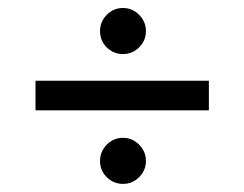

<svg xmlns="http://www.w3.org/2000/svg" viewBox="-20 -493 608 478"><path d="M229 -92.3Q229 -68.4 245.8 -51.8Q262.7 -35.2 286.1 -35.2Q309.6 -35.2 326.4 -52Q343.3 -68.8 343.3 -92.3Q343.3 -115.7 326.4 -132.8Q309.6 -149.9 286.1 -149.9Q262.7 -149.9 245.8 -132.8Q229 -115.7 229 -92.3ZM229 -415.5Q229 -391.6 245.8 -375Q262.7 -358.4 286.1 -358.4Q309.6 -358.4 326.4 -375.2Q343.3 -392.1 343.3 -415.5Q343.3 -439 326.4 -456.1Q309.6 -473.1 286.1 -473.1Q262.7 -473.1 245.8 -456.1Q229 -439 229 -415.5ZM68.4 -218.3H500V-292H68.4Z"/></svg>

Font: Vazirmatn NL
Style: Regular
Weight: 400
Designer: Saber Rastikerdar
Foundry: Saber Rastikerdar
Version: Version 33.003